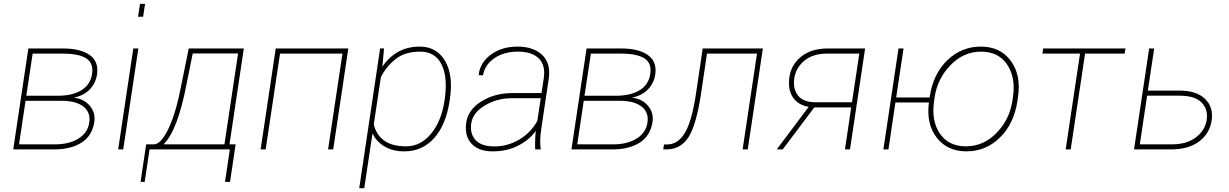

<svg xmlns="http://www.w3.org/2000/svg" viewBox="-20 -782 6434 1005"><path d="M282.7 -280.8Q358.9 -280.8 406 -309.6Q453.1 -338.4 461.9 -394.5Q470.7 -450.7 431.9 -476.1Q393.1 -501.5 306.2 -501.5H150.9L117.7 -280.8ZM268.6 -26.4Q341.3 -26.4 390.4 -56.6Q439.5 -86.9 447.3 -140.6Q455.1 -194.3 416.3 -224.4Q377.4 -254.4 302.7 -254.4H113.8L79.6 -26.4ZM310.1 -528.3Q400.9 -528.3 449.5 -493.9Q498 -459.5 487.8 -391.6Q480.5 -345.2 448.7 -313Q417 -280.8 365.7 -271Q418.9 -265.1 450 -228.3Q481 -191.4 473.6 -143.1Q462.4 -70.8 406.7 -35.4Q351.1 0 264.6 0H49.3L128.4 -528.3Z M729 -694.3H702.6L712.9 -761.7H739.3ZM625 0H598.6L677.7 -528.3H704.1Z M957 -344.7Q910.2 -98.6 835.9 -26.4H1154.8L1226.1 -502H988.8ZM785.2 -26.4Q822.8 -26.4 862.5 -110.1Q902.3 -193.8 930.7 -344.7L967.8 -528.3H1256.3L1181.2 -26.4H1213.4L1184.1 169.9H1157.7L1183.1 0H762.7L737.3 169.9H715.8L745.1 -26.4Z M1724.1 0H1697.3L1772.5 -501.5H1445.8L1370.6 0H1344.2L1423.3 -528.3H1803.2Z M2050.8 -472.7Q2001.5 -433.6 1973.6 -377.9L1936.5 -131.3Q1948.2 -78.6 1989.3 -47.4Q2030.3 -16.1 2105.5 -16.1Q2180.7 -15.6 2235.4 -81.1Q2290.5 -146.5 2306.6 -254.4L2308.1 -264.6Q2324.2 -378.9 2291 -445.3Q2257.8 -511.7 2178.7 -511.7Q2099.6 -511.7 2050.8 -472.7ZM2176.8 -538.1Q2265.6 -538.1 2309.6 -463.4Q2353.5 -388.7 2335 -264.6L2333.5 -254.4Q2314.5 -127.9 2252 -58.6Q2189.5 10.7 2095.7 10.3Q2036.1 10.3 1993.2 -15.1Q1950.2 -40.5 1929.7 -83.5L1886.7 203.1H1860.4L1969.7 -528.3H1990.2L1981.4 -433.1Q2053.7 -538.1 2176.8 -538.1Z M2567.9 -15.6Q2636.2 -15.6 2696.8 -50.8Q2757.3 -85.9 2792.5 -148.9L2810.5 -268.1H2661.1Q2581.5 -268.1 2518.1 -230Q2454.6 -191.9 2446.8 -136.7Q2439 -82 2469.2 -48.8Q2500 -15.6 2567.9 -15.6ZM2559.1 10.3Q2484.9 10.7 2447.8 -30.3Q2410.6 -71.3 2420.4 -139.6Q2430.2 -208 2499.5 -251Q2568.8 -294.9 2664.1 -294.9H2814.5L2826.2 -372.1Q2836.4 -440.4 2800.3 -476.1Q2764.2 -511.7 2690.4 -511.7Q2617.2 -511.7 2566.9 -476.6Q2516.6 -441.4 2508.3 -387.7L2486.3 -388.7L2485.8 -391.1Q2492.7 -454.1 2549.3 -496.1Q2606 -538.1 2689 -538.1Q2772 -538.1 2817.9 -494.6Q2863.8 -451.2 2852.5 -371.1L2813 -106.4Q2803.7 -45.4 2810.5 0H2781.2Q2779.8 -58.6 2784.7 -97.2Q2750.5 -49.3 2691.9 -19.5Q2633.3 10.3 2559.1 10.3Z M3204.6 -280.8Q3280.8 -280.8 3327.9 -309.6Q3375 -338.4 3383.8 -394.5Q3392.6 -450.7 3353.8 -476.1Q3314.9 -501.5 3228 -501.5H3072.8L3039.6 -280.8ZM3190.4 -26.4Q3263.2 -26.4 3312.3 -56.6Q3361.3 -86.9 3369.1 -140.6Q3377 -194.3 3338.1 -224.4Q3299.3 -254.4 3224.6 -254.4H3035.6L3001.5 -26.4ZM3231.9 -528.3Q3322.8 -528.3 3371.3 -493.9Q3419.9 -459.5 3409.7 -391.6Q3402.3 -345.2 3370.6 -313Q3338.9 -280.8 3287.6 -271Q3340.8 -265.1 3371.8 -228.3Q3402.8 -191.4 3395.5 -143.1Q3384.3 -70.8 3328.6 -35.4Q3272.9 0 3186.5 0H2971.2L3050.3 -528.3Z M3467.3 0H3451.7L3455.6 -25.9H3472.7Q3526.4 -25.9 3563.2 -83.7Q3600.1 -141.6 3622.6 -288.1L3658.2 -528.3H3973.1L3894 0H3867.2L3942.4 -501.5H3680.7L3648.9 -288.1Q3624.5 -127.4 3583.7 -63.7Q3543 0 3467.3 0Z M4250.5 -246.6H4439.5L4478 -501.5H4309.1Q4235.8 -501.5 4190.9 -464.6Q4146 -427.7 4137.7 -373Q4129.4 -318.4 4156.7 -282.5Q4184.1 -246.6 4250.5 -246.6ZM4313 -528.3H4508.3L4429.2 0H4402.8L4435.5 -219.7H4242.2L4077.1 0H4045.9L4212.9 -222.7Q4156.7 -232.4 4129.6 -273.7Q4102.5 -314.9 4112.3 -379.9Q4122.1 -444.8 4174.8 -486.6Q4227.5 -528.3 4313 -528.3Z M5279.3 -253.9 5282.2 -274.4Q5297.4 -375 5252.2 -443.4Q5207 -511.7 5115.2 -511.7Q5023.4 -511.7 4955.1 -440.9Q4886.7 -370.1 4872.6 -274.4L4869.6 -253.9Q4854 -150.9 4899.2 -83.5Q4944.3 -16.1 5036.1 -16.1Q5127.9 -16.1 5196 -85.9Q5264.2 -155.8 5279.3 -253.9ZM5308.6 -274.4 5305.7 -253.9Q5287.1 -132.8 5213.4 -61.3Q5139.6 10.3 5039.1 10.3Q4938.5 10.3 4883.1 -61.5Q4827.6 -133.3 4842.3 -245.6H4667L4630.4 0H4604L4683.1 -528.3H4709.5L4670.9 -272H4845.7L4846.2 -274.4Q4864.3 -395 4938.5 -466.6Q5012.7 -538.1 5114.3 -538.1Q5215.8 -538.1 5270.8 -463.6Q5325.7 -389.2 5308.6 -274.4Z M5867.2 -501.5H5659.7L5584.5 0H5558.1L5633.3 -501.5H5436.5L5440.4 -528.3H5871.1Z M6114.7 -26.4Q6192.4 -26.4 6240.5 -63.5Q6288.6 -100.6 6296.4 -155.3Q6304.2 -210 6269.3 -245.6Q6234.4 -281.2 6152.8 -281.2H5984.4L5946.3 -26.4ZM6157.2 -307.6Q6242.7 -307.6 6287.6 -264.4Q6332.5 -221.2 6322.3 -151.9Q6312 -82.5 6256.3 -41.3Q6200.7 0 6110.8 0H5916L5995.1 -528.3H6021.5L5988.3 -307.6Z"/></svg>

Font: Roboto-ThinItalic
Style: Italic
Weight: 250
Italic angle: -12°
Designer: Google
Version: Version 1.100141; 2013; ttfautohint (v0.94.14-c901) -l 8 -r 